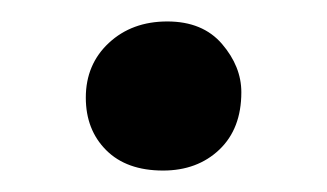

<svg xmlns="http://www.w3.org/2000/svg" viewBox="-20 -484 305 179"><path d="M132 -325Q98 -325 79 -344Q60 -363 60 -393Q60 -424 81.5 -444Q103 -464 136 -464Q169 -464 187 -443Q205 -422 205 -398Q205 -364 184.5 -344.5Q164 -325 132 -325Z"/></svg>

Font: Vollkorn SemiBold
Style: Regular
Weight: 600
Designer: Friedrich Althausen
Foundry: Friedrich Althausen
Version: Version 5.000